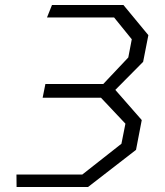

<svg xmlns="http://www.w3.org/2000/svg" viewBox="-20 -750 660 770"><path d="M46.5 0H333L525.5 -149L548.5 -268.5L442.5 -389.5L554 -502L575 -609L475 -730H188.5L168.5 -680H437.5L508.5 -592.5L494.5 -519.5L394 -413H162L151 -358H385L483 -254L467 -173.5L310 -50H46Z"/></svg>

Font: Monaspace Krypton ExtraLight
Style: Italic
Weight: 200
Italic angle: -11°
Designer: Riley Cran & the Lettermatic Team
Foundry: Lettermatic
Version: Version 1.101 (Monaspace Krypton)